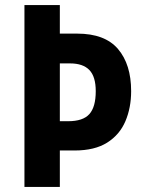

<svg xmlns="http://www.w3.org/2000/svg" viewBox="-20 -734 568 754"><path d="M495 -376Q495 -311 472.5 -258Q450 -205 401 -174Q352 -143 273 -143H215V0H76V-714H215V-602H283Q392 -602 443.5 -541.5Q495 -481 495 -376ZM248 -258Q306 -258 331 -286Q356 -314 356 -376Q356 -433 331 -459Q306 -485 255 -485H215V-258Z"/></svg>

Font: Noto Sans Malayalam Condensed
Style: Bold
Weight: 700
Width: 3
Designer: Jelle Bosma - Monotype Design Team
Foundry: Monotype Imaging Inc.
Version: Version 2.104; ttfautohint (v1.8.4.7-5d5b)